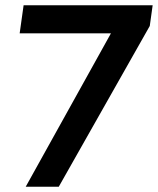

<svg xmlns="http://www.w3.org/2000/svg" viewBox="-20 -712 602 732"><path d="M55 -585H403L78 0H204L551 -613L562 -692H70Z"/></svg>

Font: Cantarell
Style: BoldOblique
Weight: 700
Italic angle: -8°
Designer: Dave Crossland
Version: Version 0.024